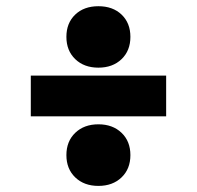

<svg xmlns="http://www.w3.org/2000/svg" viewBox="-20 -632 640 624"><path d="M80.1 -253.9V-386.2H520V-253.9ZM375 -55.4Q346.2 -27.8 299.8 -27.8Q253.4 -27.8 224.6 -55.4Q195.8 -83 195.8 -127.9Q195.8 -172.9 224.6 -200.4Q253.4 -228 299.8 -228Q346.2 -228 375 -200.4Q403.8 -172.9 403.8 -127.9Q403.8 -83 375 -55.4ZM375 -439.7Q346.2 -412.1 299.8 -412.1Q253.4 -412.1 224.6 -439.7Q195.8 -467.3 195.8 -512.2Q195.8 -557.1 224.4 -584.5Q252.9 -611.8 299.8 -611.8Q346.7 -611.8 375.2 -584.5Q403.8 -557.1 403.8 -512.2Q403.8 -467.3 375 -439.7Z"/></svg>

Font: Apfel Grotezk Satt
Style: Regular
Weight: 900
Designer: Luigi Gorlero
Foundry: © 2023, Luigi Gorlero & Collletttivo
Version: Version 2.000;Glyphs 3.2 (3217)